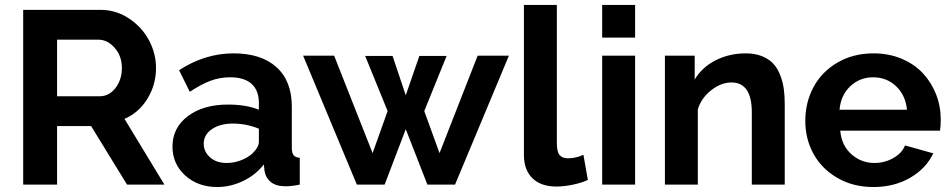

<svg xmlns="http://www.w3.org/2000/svg" viewBox="-20 -750 3862 780"><path d="M74.2 0V-710H388.2Q451.2 -710 503.9 -675Q556.6 -640.1 585.2 -586.4Q613.8 -532.7 613.8 -474.1Q613.8 -405.8 578.9 -348.9Q543.9 -292 485.8 -267.1L647.9 0H496.1L350.1 -237.8H211.9V0ZM211.9 -358.9H384.8Q422.9 -358.9 449 -392.3Q475.1 -425.8 475.1 -474.1Q475.1 -522.5 445.8 -555.7Q416.5 -588.9 378.9 -588.9H211.9Z M680.7 -154.8Q680.7 -231 743.2 -278.1Q805.7 -325.2 905.8 -325.2Q981 -325.2 1031.7 -304.2V-332Q1031.7 -382.3 1002.2 -409.2Q972.7 -436 914.6 -436Q872.6 -436 834.5 -421.6Q796.4 -407.2 751 -377L707.5 -464.8Q812.5 -533.2 928.7 -533.2Q1041 -533.2 1103.3 -477.1Q1165.5 -420.9 1165.5 -316.9V-149.9Q1165.5 -128.4 1172.9 -119.4Q1180.2 -110.4 1197.8 -108.9V0Q1164.1 6.8 1140.6 6.8Q1102.1 6.8 1080.8 -10Q1059.6 -26.9 1054.7 -55.2L1051.8 -82Q1018.1 -38.6 967 -14.4Q916 9.8 862.8 9.8Q784.2 9.8 732.4 -37.1Q680.7 -84 680.7 -154.8ZM1006.8 -127.9Q1031.7 -152.8 1031.7 -173.8V-227.1Q980.5 -248 926.8 -248Q874 -248 840.8 -225.3Q807.6 -202.6 807.6 -166Q807.6 -134.3 833 -111.1Q858.4 -87.9 900.9 -87.9Q930.7 -87.9 959.2 -98.9Q987.8 -109.9 1006.8 -127.9Z M1920.4 -523.9H2047.4L1828.6 0H1716.3L1628.4 -225.1L1542.5 0H1429.7L1211.4 -523.9H1337.4L1493.7 -127.9L1554.7 -298.8L1463.4 -522.9H1574.7L1628.4 -362.8L1683.6 -522.9H1794.4L1703.6 -298.8L1765.6 -127.9Z M2108.4 -730H2242.2V-168Q2242.2 -133.3 2253.4 -120.1Q2264.6 -106.9 2287.1 -106.9Q2319.3 -106.9 2350.1 -121.1L2368.2 -19Q2341.8 -6.8 2306.2 0.5Q2270.5 7.8 2240.2 7.8Q2177.7 7.8 2143.1 -25.9Q2108.4 -59.6 2108.4 -121.1Z M2426.3 -597.2V-730H2560.1V-597.2ZM2426.3 0V-523.9H2560.1V0Z M3168 0H3034.2V-293.9Q3034.2 -415 2951.2 -415Q2909.7 -415 2869.6 -383.8Q2829.6 -352.5 2814.9 -306.2V0H2681.2V-523.9H2802.2V-426.8Q2831.5 -476.6 2887 -504.9Q2942.4 -533.2 3010.3 -533.2Q3048.3 -533.2 3076.9 -521.2Q3105.5 -509.3 3122.6 -490.2Q3139.6 -471.2 3150.1 -443.4Q3160.6 -415.5 3164.3 -387.9Q3168 -360.4 3168 -327.1Z M3527.8 9.8Q3445.8 9.8 3381.8 -27.3Q3317.9 -64.5 3284.7 -125.2Q3251.5 -186 3251.5 -258.8Q3251.5 -333.5 3284.7 -395.8Q3317.9 -458 3381.8 -495.6Q3445.8 -533.2 3528.8 -533.2Q3591.3 -533.2 3643.3 -511.2Q3695.3 -489.3 3729.7 -451.9Q3764.2 -414.6 3783 -366.2Q3801.8 -317.9 3801.8 -264.2Q3801.8 -236.3 3798.8 -219.2H3393.6Q3398.4 -159.7 3438.5 -123.8Q3478.5 -87.9 3532.7 -87.9Q3573.2 -87.9 3608.6 -107.7Q3644 -127.4 3656.7 -159.2L3771.5 -127Q3742.2 -65.4 3677.5 -27.8Q3612.8 9.8 3527.8 9.8ZM3390.6 -304.2H3664.6Q3658.7 -363.3 3620.4 -399.7Q3582 -436 3526.9 -436Q3472.7 -436 3434.1 -399.4Q3395.5 -362.8 3390.6 -304.2Z"/></svg>

Font: Rawline
Style: Bold
Weight: 700
Designer: Matt McInerney, Pablo Impallari, Rodrigo Fuenzalida
Foundry: Matt McInerney, Pablo Impallari, Rodrigo Fuenzalida
Version: Version 4.020;PS 004.020;hotconv 1.0.88;makeotf.lib2.5.64775